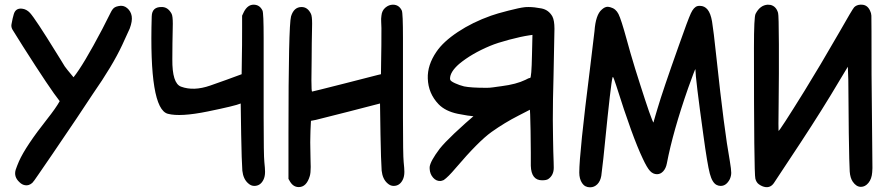

<svg xmlns="http://www.w3.org/2000/svg" viewBox="-20 -843 3790 820"><path d="M63 -65Q38 -88 47 -118Q52 -133 61 -154Q90 -219 181 -334Q219 -382 235 -411Q195 -461 78 -645Q40 -705 33 -717Q27 -728 29 -739Q34 -767 39 -783Q47 -809 74 -806Q93 -804 108 -788Q131 -763 221 -617Q229 -605 240 -586.5Q251 -568 256.5 -559.5Q262 -551 294 -513Q336 -565 417 -719Q443 -769 452 -788Q461 -807 471 -812Q476 -815 486 -817Q507 -822 523 -808.5Q539 -795 542.5 -774Q546 -753 534 -721Q529 -709 502 -651Q461 -563 376 -441Q324 -361 204 -185Q166 -129 145 -99Q122 -65 118 -62Q103 -49 87 -52Q74 -54 63 -65Z M628 -773Q629 -815 673 -813Q698 -812 713 -784Q718 -774 718 -742Q718 -731 717.5 -712Q717 -693 716.5 -658Q716 -623 716 -590Q715 -487 753 -473Q807 -453 877.5 -477.5Q948 -502 1012 -526L1013 -599Q1014 -639 1014 -723V-776L1022 -793Q1038 -823 1063 -823Q1089 -823 1101 -798Q1106 -788 1106 -679V-486V-340Q1106 -179 1109 -151Q1112 -123 1112 -109Q1112 -89 1105 -75Q1092 -49 1066 -49Q1052 -49 1040 -60Q1019 -78 1015 -114Q1012 -156 1010 -268L1008 -401Q985 -391 867.5 -367Q750 -343 697 -357Q616 -378 628 -773Z M1212 -79V-272Q1212 -733 1223 -773Q1235 -813 1268 -813Q1294 -813 1308 -784Q1313 -774 1313 -742Q1313 -731 1312.5 -712Q1312 -693 1311.5 -658Q1311 -623 1311 -590Q1310 -550 1310 -500Q1310 -452 1313 -452Q1316 -452 1453.5 -487Q1591 -522 1594 -523L1607 -526L1608 -599Q1609 -639 1609 -723Q1609 -736 1608 -749.5Q1607 -763 1609 -776Q1611 -798 1626 -810.5Q1641 -823 1658 -823Q1684 -823 1696 -798Q1701 -788 1701 -679V-486V-340Q1701 -179 1704 -151Q1707 -123 1707 -109Q1707 -89 1700 -75Q1687 -49 1661 -49Q1647 -49 1635 -60Q1614 -78 1610 -114Q1607 -156 1605 -268L1603 -401Q1600 -400 1469.5 -366.5Q1339 -333 1329 -331L1308 -327L1306 -285Q1306 -280 1305.5 -263Q1305 -246 1305 -235Q1305 -225 1305.5 -204.5Q1306 -184 1306 -175Q1306 -164 1306.5 -149Q1307 -134 1307 -130Q1307 -104 1303 -91Q1289 -44 1256 -44Q1233 -44 1219 -67Z M2247 -135Q2249 -73 2295 -73Q2313 -73 2321 -78Q2345 -94 2345 -127Q2345 -133 2344.5 -151Q2344 -169 2343 -197Q2342 -225 2342 -250Q2342 -261 2341.5 -288.5Q2341 -316 2341 -332Q2341 -415 2344 -517Q2348 -701 2348 -720Q2348 -756 2339 -773Q2323 -801 2292.5 -807Q2262 -813 2237 -813Q2225 -813 2219 -812Q2200 -810 2151 -797.5Q2102 -785 2077 -776Q1998 -748 1935.5 -706.5Q1873 -665 1844 -622Q1805 -565 1807 -508Q1809 -444 1853 -398Q1882 -368 1935 -357Q2023 -339 2078 -345Q2155 -353 2198 -365Q2241 -377 2243 -377Q2244 -377 2246 -283L2247 -191ZM2254 -694 2252 -608Q2250 -510 2244 -510Q2238 -510 2224 -502Q2185 -483 2122 -475Q2114 -474 2103.5 -472.5Q2093 -471 2086 -470Q2079 -469 2077 -469Q2072 -468 2055 -468Q1992 -468 1962 -474Q1942 -479 1923.5 -487.5Q1905 -496 1903 -502Q1902 -504 1902 -507Q1902 -536 1941 -570Q1994 -614 2073 -647Q2104 -660 2155 -673.5Q2206 -687 2240 -692ZM2277 -462Q2207 -487 2197 -485Q2155 -478 2026.5 -368Q1898 -258 1858 -208Q1818 -155 1815 -130V-122Q1816 -100 1829.5 -84.5Q1843 -69 1861 -70Q1865 -70 1875 -74Q1894 -87 1926 -125Q2024 -240 2079.5 -279.5Q2135 -319 2194 -349Q2271 -390 2279 -390Q2275 -427 2277 -462Z M2773 -328Q2775 -335 2779.5 -350.5Q2784 -366 2788 -379Q2810 -454 2879 -648Q2918 -759 2930.5 -786Q2943 -813 2959 -817Q2962 -818 2969 -818Q2989 -818 3002 -802Q3015 -786 3021 -751.5Q3027 -717 3040 -595Q3073 -287 3097 -155Q3103 -119 3103 -105Q3103 -92 3097 -78Q3082 -49 3058 -49Q3049 -49 3041 -53Q3022 -62 3011.5 -101.5Q3001 -141 2984 -266Q2950 -511 2950 -547V-548Q2948 -548 2919 -467Q2854 -281 2828 -145Q2824 -124 2812.5 -111.5Q2801 -99 2786 -99Q2769 -99 2756 -113Q2743 -127 2725 -166Q2681 -258 2612 -477Q2600 -514 2598 -514Q2596 -514 2596 -512Q2589 -488 2563 -227Q2558 -172 2548 -92Q2544 -69 2531 -56Q2518 -43 2500 -43Q2478 -43 2466 -61Q2454 -79 2454 -106Q2454 -188 2500 -552Q2519 -705 2519 -710Q2524 -780 2550 -802Q2563 -814 2575 -814Q2579 -814 2587 -812Q2610 -806 2621.5 -783Q2633 -760 2656 -676Q2663 -650 2672.5 -617Q2682 -584 2692.5 -550Q2703 -516 2714 -482Q2725 -448 2734.5 -418.5Q2744 -389 2752 -366.5Q2760 -344 2765 -331.5Q2770 -319 2771 -320Z M3706 -125Q3706 -149 3705 -234Q3701 -579 3702 -710Q3702 -765 3701.5 -776Q3701 -787 3696 -797Q3684 -824 3657 -823H3654Q3638 -822 3628 -812Q3620 -803 3565 -706Q3481 -560 3416 -455Q3308 -281 3305 -284Q3304 -285 3305.5 -406.5Q3307 -528 3306.5 -654Q3306 -780 3303 -788Q3295 -816 3271 -822Q3263 -823 3259 -823Q3226 -821 3207 -784Q3200 -772 3200 -638Q3200 -103 3206 -80Q3210 -64 3221 -56Q3235 -46 3249 -44Q3271 -41 3285 -61Q3304 -89 3399 -233.5Q3494 -378 3566 -500L3601 -558L3603 -502Q3604 -401 3605 -275Q3607 -138 3609 -110.5Q3611 -83 3622 -67Q3637 -45 3657 -45Q3675 -45 3689 -62Q3703 -79 3705 -107Z"/></svg>

Font: Chanighter Handwriting Cyr
Style: Regular
Weight: 400
Designer: Sin Chanighter
Version: Version 001.001